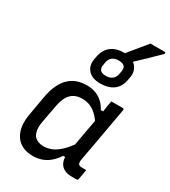

<svg xmlns="http://www.w3.org/2000/svg" viewBox="-232 -1080 1064 1202"><g transform="rotate(30 300.5 -479.0)"><path d="M376 -836Q417 -836 443.5 -820.5Q470 -805 481 -779.5Q492 -754 487 -724L482 -697Q472 -646 436 -620Q400 -594 343 -594Q284 -594 255 -626Q226 -658 235 -706L240 -733Q247 -766 264.5 -788.5Q282 -811 310 -823.5Q338 -836 376 -836ZM372 -777Q344 -777 327 -763.5Q310 -750 305 -725L302 -704Q299 -693 301 -683Q303 -673 309 -666Q315 -659 325.5 -656Q336 -653 350 -653Q378 -653 395 -666.5Q412 -680 417 -704L421 -725Q423 -737 422 -746.5Q421 -756 416 -762Q410 -770 398.5 -773.5Q387 -777 372 -777ZM491 -968Q516 -968 530.5 -968Q545 -968 559 -968Q573 -968 593 -968Q599 -968 600.5 -963Q602 -958 597 -953Q574 -932 558 -915.5Q542 -899 526.5 -884Q511 -869 491.5 -851Q472 -833 444 -806Q441 -803 436.5 -800.5Q432 -798 426 -798Q412 -798 399.5 -798Q387 -798 375.5 -798Q364 -798 352 -798Q376 -828 398.5 -855.5Q421 -883 444 -910.5Q467 -938 491 -968ZM278 -543Q314 -543 342 -532.5Q370 -522 392 -502Q414 -482 430 -452H457L442 -361Q413 -408 377 -432Q341 -456 296 -456Q263 -456 238.5 -443.5Q214 -431 198 -404Q182 -377 174 -334L150 -205Q143 -168 148 -141Q153 -114 168 -98Q179 -88 195 -82Q211 -76 231 -76Q262 -76 291.5 -88.5Q321 -101 352 -131Q383 -161 417 -212L394 -86H369Q349 -55 324 -33.5Q299 -12 269 -1Q239 10 203 10Q161 10 129.5 -5Q98 -20 79 -48Q60 -76 54 -115Q48 -154 57 -204L82 -348Q92 -401 110 -438Q128 -475 153.5 -498.5Q179 -522 210.5 -532.5Q242 -543 278 -543ZM460 -532Q481 -532 501 -532Q521 -532 542 -532Q546 -532 548 -530.5Q550 -529 551 -526.5Q552 -524 551 -520Q539 -454 527 -386Q515 -318 503 -251Q491 -184 479 -120Q476 -100 482 -90.5Q488 -81 507 -81Q512 -81 516.5 -81Q521 -81 524 -81H539Q536 -63 532.5 -44.5Q529 -26 526 -9Q525 -4 522 -2Q519 0 515 0Q509 0 499 0Q489 0 480 0Q444 0 420.5 -14.5Q397 -29 388.5 -56Q380 -83 386 -120Q396 -172 405 -223.5Q414 -275 423.5 -326.5Q433 -378 443 -430Q446 -445 448 -461Q450 -477 453 -494.5Q456 -512 460 -532Z"/></g></svg>

Font: Rec Mono Linear
Style: Italic
Weight: 400
Italic angle: -10°
Monospace: yes
Version: Version 1.085; ttfautohint (v1.8.4.7-5d5b)